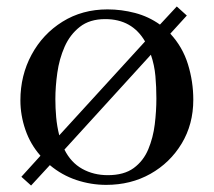

<svg xmlns="http://www.w3.org/2000/svg" viewBox="-20 -554 660 593"><path d="M463 -250Q463 -285 460 -319Q457 -353 446 -385L179 -92Q199 -52 234 -32.5Q269 -13 313 -13Q363 -13 393 -35Q423 -57 438 -93Q453 -129 458 -170Q463 -211 463 -250ZM428 -426Q388 -495 305 -495Q257 -495 226.5 -471Q196 -447 179.5 -409.5Q163 -372 157 -329Q151 -286 151 -248Q151 -220 153.5 -192Q156 -164 163 -136ZM577 -246Q577 -170 541 -110.5Q505 -51 444.5 -17Q384 17 308 17Q261 17 216 2Q171 -13 134 -44L76 19L46 -8L105 -73Q74 -108 58.5 -153Q43 -198 43 -244Q43 -321 77.5 -385Q112 -449 173 -487Q234 -525 312 -525Q355 -525 397 -514Q439 -503 474 -478L526 -534L557 -506L506 -450Q544 -409 560.5 -355.5Q577 -302 577 -246Z"/></svg>

Font: Kaisei Decol Medium
Style: Regular
Weight: 500
Designer: Font-Kai, 金井和夫
Foundry: KAZUO KANAI
Version: Version 5.003